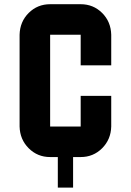

<svg xmlns="http://www.w3.org/2000/svg" viewBox="-20 -728 606 890"><path d="M248 0H212.4Q153.8 0 113 -40.8Q72.3 -81.5 70.8 -141.6V-566.9Q72.3 -627.4 113 -668Q153.8 -708.5 212.4 -708.5H354Q412.6 -708.5 453.4 -668Q494.1 -627.4 495.6 -566.9V-425.3H354V-566.9H212.4V-141.6H354V-283.7H495.6V-141.6Q494.1 -81.5 453.4 -40.8Q412.6 0 354 0H318.8V141.6H248Z"/></svg>

Font: Blazma
Style: Regular
Weight: 400
Designer: GGBotNet
Version: 1.00